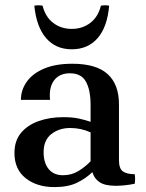

<svg xmlns="http://www.w3.org/2000/svg" viewBox="-20 -710 565 744"><path d="M191 15Q123 15 79.5 -19.5Q36 -54 36 -117Q36 -164 61 -194.5Q86 -225 129 -240.5Q172 -256 225 -256Q261 -256 286 -250.5Q311 -245 331 -238V-197Q294 -214 252 -214Q209 -214 179 -190.5Q149 -167 149 -120Q149 -79 168.5 -55Q188 -31 224 -31Q257 -31 283.5 -47Q310 -63 331 -85L338 -43Q312 -18 277.5 -1.5Q243 15 191 15ZM441 -306V-89Q441 -57 456 -46Q471 -35 502 -35Q505 -17 502 2Q483 6 463.5 8Q444 10 429 10Q387 10 366 -4Q345 -18 338 -43L331 -85V-304Q331 -361 313 -393.5Q295 -426 251 -426Q210 -426 189.5 -398.5Q169 -371 174 -323H61Q61 -361 83.5 -393Q106 -425 150.5 -444Q195 -463 260 -463Q353 -463 397 -423Q441 -383 441 -306ZM371 -688Q387 -691 403 -688Q396 -606 358.5 -562.5Q321 -519 258 -519Q196 -519 158.5 -562.5Q121 -606 113 -688Q129 -691 145 -688Q156 -644 186.5 -621Q217 -598 258 -598Q299 -598 329.5 -621Q360 -644 371 -688Z"/></svg>

Font: Poltawski Nowy Medium
Style: Regular
Weight: 500
Version: Version 1.001;gftools[0.9.25]